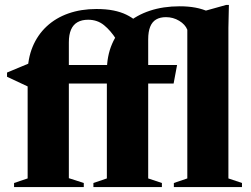

<svg xmlns="http://www.w3.org/2000/svg" viewBox="-20 -758 1018 778"><path d="M580.5 -35 636 -16.5V0H358.5V-16.5L413 -35V-469.5Q413 -531 434 -579.8Q455 -628.5 494 -662.5Q533 -696.5 587.2 -714.5Q641.5 -732.5 708 -732.5Q743 -732.5 771.5 -727.2Q800 -722 828 -709.5L801.5 -711.5L896.5 -738H907.5L905.5 -645V-35L960.5 -16.5V0H684.5V-16.5L739 -35V-637.5Q730.5 -659 706 -673.8Q681.5 -688.5 652.5 -688.5Q628.5 -688.5 612.5 -679Q596.5 -669.5 588.5 -649.5Q580.5 -629.5 580.5 -598.5ZM319.5 0H37V-16.5L92 -35V-459Q92 -519.5 112 -568Q132 -616.5 169 -651Q206 -685.5 257.2 -703.5Q308.5 -721.5 370.5 -721.5Q410 -721.5 439.8 -715.5Q469.5 -709.5 492 -698.5Q514.5 -687.5 532.5 -672.5L451 -598.5Q428.5 -634 401.5 -656Q374.5 -678 337 -678Q311.5 -678 294 -668Q276.5 -658 267.8 -637.8Q259 -617.5 259 -586.5V-36L319.5 -16.5ZM697.5 -494.5 683.5 -419.5H116L98 -405L8.5 -447V-464L105.5 -504.5L176 -494.5Z"/></svg>

Font: Newsreader 60pt
Style: Bold
Weight: 700
Designer: Hugues Gentile
Foundry: Production Type
Version: Version 1.003